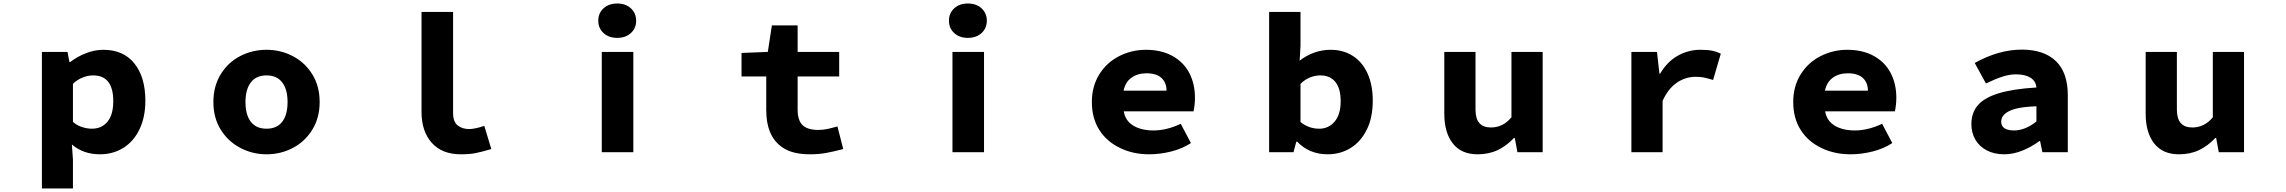

<svg xmlns="http://www.w3.org/2000/svg" viewBox="-20 -868 13040 1095"><path d="M219 -572H365L376 -514H380Q420 -545 470 -564.5Q520 -584 569 -584Q684 -584 746.5 -506Q809 -428 809 -294Q809 -201 776 -131.5Q743 -62 684 -25Q625 12 550 12Q455 12 390 -44L396 42V207H219ZM626 -291Q626 -438 511 -438Q482 -438 451.5 -426Q421 -414 396 -390V-173Q418 -153 447.5 -143.5Q477 -134 504 -134Q560 -134 593 -174Q626 -214 626 -291Z M1197 -286Q1197 -376 1238.5 -444Q1280 -512 1349.5 -548Q1419 -584 1500 -584Q1581 -584 1650.5 -547.5Q1720 -511 1761.5 -443.5Q1803 -376 1803 -286Q1803 -197 1761.5 -129Q1720 -61 1650.5 -24.5Q1581 12 1500 12Q1421 12 1351.5 -24Q1282 -60 1239.5 -127.5Q1197 -195 1197 -286ZM1620 -286Q1620 -358 1589.5 -398Q1559 -438 1500 -438Q1441 -438 1410.5 -398Q1380 -358 1380 -286Q1380 -213 1410.5 -173.5Q1441 -134 1500 -134Q1559 -134 1589.5 -173.5Q1620 -213 1620 -286Z M2384 -230V-800H2564V-223Q2564 -174 2590 -153Q2616 -132 2655 -132Q2688 -132 2742 -150L2782 -18Q2724 -1 2691 5.5Q2658 12 2608 12Q2501 12 2442.5 -53.5Q2384 -119 2384 -230Z M3412 -572H3592V0H3412ZM3392 -750Q3392 -793 3422 -820.5Q3452 -848 3500 -848Q3548 -848 3578 -820.5Q3608 -793 3608 -750Q3608 -707 3578 -679.5Q3548 -652 3500 -652Q3452 -652 3422 -679.5Q3392 -707 3392 -750Z M4454 -20Q4350 -80 4350 -241V-432H4209V-566L4359 -572L4382 -723H4529V-572H4766V-432H4529V-243Q4529 -181 4557.5 -154Q4586 -127 4646 -127Q4673 -127 4697 -132Q4721 -137 4756 -147L4789 -18Q4732 -3 4690.5 4.5Q4649 12 4600 12Q4508 12 4454 -20Z M5412 -572H5592V0H5412ZM5392 -750Q5392 -793 5422 -820.5Q5452 -848 5500 -848Q5548 -848 5578 -820.5Q5608 -793 5608 -750Q5608 -707 5578 -679.5Q5548 -652 5500 -652Q5452 -652 5422 -679.5Q5392 -707 5392 -750Z M6368 -24Q6292 -60 6249.5 -127Q6207 -194 6207 -286Q6207 -376 6249.5 -444Q6292 -512 6363 -548Q6434 -584 6515 -584Q6602 -584 6665.5 -549.5Q6729 -515 6762 -453Q6795 -391 6795 -310Q6795 -273 6787 -233H6389Q6398 -179 6443.5 -151.5Q6489 -124 6559 -124Q6633 -124 6714 -162L6772 -52Q6723 -20 6659.5 -4Q6596 12 6534 12Q6442 12 6368 -24ZM6518 -450Q6468 -450 6433 -425Q6398 -400 6388 -351H6633Q6633 -396 6604.5 -423Q6576 -450 6518 -450Z M7378 -60H7373L7357 0H7218V-800H7397V-607L7392 -522Q7473 -584 7569 -584Q7641 -584 7695.5 -549Q7750 -514 7779.5 -448.5Q7809 -383 7809 -295Q7809 -196 7775 -129Q7742 -61 7683.5 -24.5Q7625 12 7552 12Q7447 12 7378 -60ZM7626 -291Q7626 -364 7595.5 -401Q7565 -438 7510 -438Q7480 -438 7450.5 -426Q7421 -414 7397 -390V-172Q7444 -134 7504 -134Q7557 -134 7591.5 -174.5Q7626 -215 7626 -291Z M8217 -220V-572H8395V-242Q8395 -141 8483 -141Q8552 -141 8600 -199V-572H8778V0H8634L8619 -81H8614Q8572 -36 8521.5 -12Q8471 12 8407 12Q8314 12 8265.5 -50Q8217 -112 8217 -220Z M9284 -572H9430L9444 -448H9448Q9488 -516 9548 -550Q9608 -584 9677 -584Q9718 -584 9743.5 -579Q9769 -574 9794 -562L9750 -412Q9717 -422 9697.5 -426Q9678 -430 9650 -430Q9593 -430 9544 -397Q9495 -364 9462 -293V0H9284Z M10368 -24Q10292 -60 10249.5 -127Q10207 -194 10207 -286Q10207 -376 10249.5 -444Q10292 -512 10363 -548Q10434 -584 10515 -584Q10602 -584 10665.5 -549.5Q10729 -515 10762 -453Q10795 -391 10795 -310Q10795 -273 10787 -233H10389Q10398 -179 10443.5 -151.5Q10489 -124 10559 -124Q10633 -124 10714 -162L10772 -52Q10723 -20 10659.5 -4Q10596 12 10534 12Q10442 12 10368 -24ZM10518 -450Q10468 -450 10433 -425Q10398 -400 10388 -351H10633Q10633 -396 10604.5 -423Q10576 -450 10518 -450Z M11223 -160Q11223 -225 11260 -268Q11297 -311 11379 -336Q11461 -361 11594 -369Q11591 -405 11560.5 -424.5Q11530 -444 11477 -444Q11440 -444 11399 -430.5Q11358 -417 11306 -392L11242 -509Q11379 -585 11511 -585Q11637 -585 11705 -519.5Q11773 -454 11773 -324V0H11628L11615 -63H11610Q11564 -29 11512.5 -8.5Q11461 12 11410 12Q11353 12 11310.5 -10.5Q11268 -33 11245.5 -72Q11223 -111 11223 -160ZM11594 -175V-262Q11516 -259 11472 -247Q11393 -224 11393 -174Q11393 -149 11412 -136.5Q11431 -124 11467 -124Q11529 -124 11594 -175Z M12217 -220V-572H12395V-242Q12395 -141 12483 -141Q12552 -141 12600 -199V-572H12778V0H12634L12619 -81H12614Q12572 -36 12521.5 -12Q12471 12 12407 12Q12314 12 12265.5 -50Q12217 -112 12217 -220Z"/></svg>

Font: Merged Yaku Han JP Black
Style: Regular
Weight: 900
Designer: Ryoko NISHIZUKA 西塚涼子 (kana, bopomofo & ideographs); Paul D. Hunt (Latin, Greek & Cyrillic); Sandoll Communications 산돌커뮤니
Foundry: Adobe
Version: Version 2.004